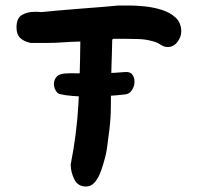

<svg xmlns="http://www.w3.org/2000/svg" viewBox="-20 -698 718 698"><path d="M292 -20Q263 -20 250 -46.5Q237 -73 237 -100Q259 -211 265 -318.5Q271 -426 272 -547Q233 -546 207 -544Q181 -542 155 -542H91Q67 -547 53.5 -560Q40 -573 40 -598Q40 -632 59.5 -643.5Q79 -655 106 -655Q112 -655 118 -655Q124 -655 130 -654Q149 -656 188 -659.5Q227 -663 272 -666.5Q317 -670 355 -673Q393 -676 411 -678H451Q473 -678 504.5 -675Q536 -672 567 -662.5Q598 -653 618.5 -634Q639 -615 639 -583Q639 -564 625 -545.5Q611 -527 589 -527Q577 -527 564 -535.5Q551 -544 539 -547Q513 -555 485 -556Q457 -557 431 -557H392L388 -554Q388 -541 387 -512Q386 -483 385 -446.5Q384 -410 383.5 -374Q383 -338 383 -312Q383 -269 377.5 -225.5Q372 -182 369 -160Q367 -144 361 -121.5Q355 -99 348 -79Q341 -59 333 -47Q326 -35 316 -27.5Q306 -20 292 -20ZM302 -347Q235 -347 197 -356Q189 -358 182.5 -369Q176 -380 176 -393Q176 -407 185.5 -418.5Q195 -430 219 -431Q233 -432 254.5 -431.5Q276 -431 304 -431Q333 -431 365.5 -432Q398 -433 433 -436Q453 -438 461 -427Q469 -416 469 -401Q469 -385 460 -371Q451 -357 437 -355Q403 -351 368.5 -349Q334 -347 302 -347Z"/></svg>

Font: Fuzzy Bubbles
Style: Bold
Weight: 700
Designer: Robert E. Leuschke
Foundry: Robert E. Leuschke
Version: Version 1.010; ttfautohint (v1.8.3)